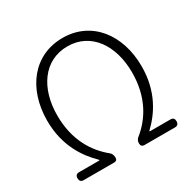

<svg xmlns="http://www.w3.org/2000/svg" viewBox="-164 -903 1062 1065"><g transform="rotate(-30 367.5 -371.0)"><path d="M171 0H272C284 0 291 -7 291 -19V-22C291 -36 285 -49 276 -56C196 -121 128 -224 128 -384C128 -556 216 -688 368 -688C519 -688 607 -556 607 -384C607 -223 538 -119 456 -54C449 -48 443 -37 443 -25V-22C443 -8 451 0 465 0H564H660C677 0 685 -9 685 -26C685 -43 677 -51 660 -51H528V-55C599 -122 670 -226 670 -386C670 -591 552 -742 368 -742C182 -742 65 -591 65 -386C65 -226 137 -122 206 -55V-51H76C59 -51 51 -43 51 -26C51 -9 59 0 76 0Z"/></g></svg>

Font: GenSenRounded2 TW L
Style: Regular
Weight: 300
Version: Version 2.100;PS 2.1;hotconv 16.6.51;makeotf.lib2.5.65220 DE